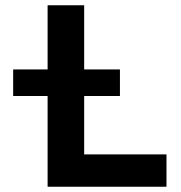

<svg xmlns="http://www.w3.org/2000/svg" viewBox="-20 -710 690 730"><path d="M161 0V-345H30V-446H161V-690H300V-446H436V-345H300V-123H613V0Z"/></svg>

Font: Radio Canada SemiBold
Style: Regular
Weight: 600
Designer: Charles Daoud, Etienne Aubert Bonn, Alexandre Saumier Demers, Jacques Le Bailly
Foundry: Radio-Canada
Version: Version 2.104; ttfautohint (v1.8.4.7-5d5b);gftools[0.9.28.de